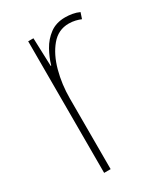

<svg xmlns="http://www.w3.org/2000/svg" viewBox="-141 -600 578 666"><g transform="rotate(-30 148.0 -267.5)"><path d="M229 -535Q243 -535 257.5 -532.5Q272 -530 285 -524L277 -500Q268 -504 255.5 -507Q243 -510 229 -510Q187 -510 159 -476.5Q131 -443 117 -391Q103 -339 103 -283V0H77V-527H98L102 -414H104Q112 -442 127.5 -470Q143 -498 168 -516.5Q193 -535 229 -535Z"/></g></svg>

Font: Noto Sans Myanmar Condensed Thin
Style: Regular
Weight: 100
Width: 3
Designer: Monotype Design Team
Foundry: Monotype Imaging Inc.
Version: Version 2.107; ttfautohint (v1.8.4.7-5d5b)